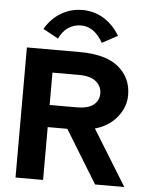

<svg xmlns="http://www.w3.org/2000/svg" viewBox="-56 -870 713 916"><g transform="rotate(5 300.0 -412.0)"><path d="M53 0V-623H307Q431 -623 492.5 -572Q554 -521 554 -438Q554 -380 514.5 -332Q475 -284 410 -266L574 0H434L279 -253H185V0ZM185 -359H314Q368 -359 394.5 -379.5Q421 -400 421 -435Q421 -468 394.5 -491Q368 -514 312 -514H185ZM197 -678 124 -718Q153 -768 199.5 -796Q246 -824 302 -824Q358 -824 404 -796Q450 -768 481 -716L407 -676Q365 -750 302 -750Q270 -750 242.5 -733Q215 -716 197 -678Z"/></g></svg>

Font: Inconsolata Expanded ExtraBold
Style: Regular
Weight: 800
Width: 7
Monospace: yes
Designer: Raph Levien, Cyreal, Brenton Simpson
Foundry: Raph Levien, Cyreal, Google
Version: Version 3.001; ttfautohint (v1.8.2.53-6de2)